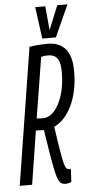

<svg xmlns="http://www.w3.org/2000/svg" viewBox="-69 -936 450 980"><g transform="rotate(-5 156.0 -446.0)"><path d="M-7.8 0 103.8 -702.8Q119.5 -705.4 134.9 -706.9Q150.2 -708.4 165.5 -709.2Q180.7 -710 197.2 -710Q226.8 -710 249.7 -700.8Q272.7 -691.7 288.4 -673.1Q304.1 -654.5 312 -625.9Q319.8 -597.4 319.8 -559.1Q319.8 -474.8 295.9 -410.2Q271.9 -345.5 231 -309.2Q190.1 -273 138.8 -273Q126.5 -273 119 -273.5Q111.6 -274 106.9 -274Q102.2 -274 98.9 -274L55.8 0ZM227 10Q215.1 10 206.2 5.8Q197.3 1.6 190.2 -13.6Q183.1 -28.9 175.9 -61.7Q168.7 -94.6 159.3 -150.9Q149.9 -207.3 136.5 -294.4L190.2 -310Q200.1 -242.1 207 -197.1Q213.9 -152.1 219.2 -125.2Q224.5 -98.4 229 -84.8Q233.6 -71.3 239 -67.1Q244.3 -62.9 250.8 -62.9Q252.8 -62.9 254.6 -63.1Q256.4 -63.3 259.8 -64.3L256.4 3.1Q252.5 5.4 243.2 7.7Q233.8 10 227 10ZM139.4 -333.3Q171.9 -333.3 198.4 -362.3Q224.8 -391.4 240.8 -442.8Q256.8 -494.3 256.8 -560.8Q256.8 -582.9 253.4 -599.8Q250.1 -616.7 242.7 -628Q235.4 -639.3 223.5 -644.9Q211.6 -650.5 194.6 -650.5Q190.8 -650.5 186.4 -650.5Q182 -650.5 177.8 -650Q173.5 -649.5 168.8 -648.5Q164 -647.5 158.6 -646.5L108.4 -334.9Q113.2 -334.9 118.3 -334.4Q123.3 -333.9 128.8 -333.6Q134.2 -333.3 139.4 -333.3ZM315.7 -901.7 242.1 -738.8H172.4L150.4 -901.7H202L213.3 -778.8L263.4 -901.7Z"/></g></svg>

Font: Georama
Style: Italic
Weight: 400
Width: 2
Italic angle: -9°
Designer: Jean-Baptiste Levee
Foundry: Production Type
Version: Version 1.000